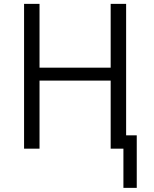

<svg xmlns="http://www.w3.org/2000/svg" viewBox="-20 -751 779 970"><path d="M101.6 0Q101.6 -182.6 101.6 -731.4Q121.1 -731.4 179.7 -731.4Q179.7 -650.4 179.7 -409.2Q269.5 -409.2 539.1 -409.2Q539.1 -490.2 539.1 -731.4Q558.6 -731.4 617.2 -731.4Q617.2 -548.8 617.2 0Q597.7 0 539.1 0Q539.1 -85.9 539.1 -343.8Q449.2 -343.8 179.7 -343.8Q179.7 -257.8 179.7 0Q160.2 0 101.6 0ZM603.5 -67.4Q620.1 -67.4 670.9 -67.4Q670.9 -1 670.9 198.2Q654.3 198.2 603.5 198.2Q603.5 131.8 603.5 -67.4Z"/></svg>

Font: Gothic A1
Style: Regular
Weight: 400
Designer: HanYang I&C Co.,Ltd.
Version: Version 2.50